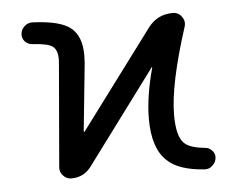

<svg xmlns="http://www.w3.org/2000/svg" viewBox="-44 -608 794 648"><g transform="rotate(-5 353.0 -284.5)"><path d="M478.5 -504.9Q509.8 -546.9 562.5 -546.9Q582 -546.9 592.8 -531.2Q600.6 -520.5 600.6 -509.8Q600.6 -502.9 598.6 -497.1Q537.1 -306.6 537.1 -203.1Q537.1 -130.9 561.5 -107.4Q580.1 -88.9 630.9 -84Q645.5 -83 655.3 -72.3Q664.1 -62.5 664.1 -50.8Q664.1 -33.2 650.4 -21.5Q640.6 -11.7 627 -11.7Q625 -11.7 624 -11.7Q536.1 -17.6 498 -54.7Q451.2 -97.7 451.2 -197.3Q451.2 -272.5 477.5 -369.1Q477.5 -370.1 476.6 -370.6Q475.6 -371.1 475.6 -370.1L241.2 -54.7Q215.8 -20.5 173.8 -20.5Q157.2 -20.5 145.5 -33.2Q133.8 -45.9 135.7 -62.5L165 -408.2Q166 -417 166 -424.8Q166 -457 149.4 -468.8Q133.8 -480.5 82 -483.4Q66.4 -484.4 56.6 -495.1Q47.9 -504.9 47.9 -517.6Q47.9 -535.2 61.5 -546.9Q72.3 -556.6 86.9 -556.6Q87.9 -556.6 88.9 -556.6Q182.6 -552.7 217.8 -523.9Q252.9 -495.1 252.9 -430.7Q252.9 -418.9 252 -405.3L228.5 -174.8Q228.5 -173.8 230 -173.3Q231.4 -172.9 231.4 -173.8Z"/></g></svg>

Font: Gen Jyuu Gothic Regular
Style: Regular
Weight: 400
Designer: [Source Han Sans]
Ryoko NISHIZUKA  (kana & ideographs); Paul D. Hunt (Latin, Greek & Cyrillic); Wenlong ZHANG  (bopomofo
Version: Version 1.002.20150607